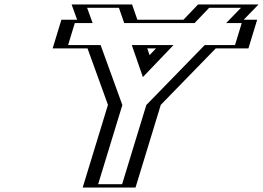

<svg xmlns="http://www.w3.org/2000/svg" viewBox="-20 -845 1185 865"><path d="M620.2 -627H706.2L643 -561ZM325.7 -825H551.7L575.6 -756H829.7L895.7 -825H1121.7L1054.5 -756H1113.6L1074.2 -627H928.9L678.6 -370L565.5 0H377.5L490.6 -370L397.5 -627H242.2L281.6 -756H350.7ZM597.1 -642H738.5L634.6 -533.5ZM349.2 -810H539L562.9 -741H833.2L899.3 -810H1089.1L1021.9 -741H1094L1063.8 -642H925.5L665 -374.5L555.1 -15H397.1L507 -374.5L410.1 -642H261.8L292 -741H374.2ZM597.1 -642 634.6 -533.5 738.5 -642ZM349.2 -810 374.2 -741H292L261.8 -642H410.1L507 -374.5L397.1 -15H555.1L665 -374.5L925.5 -642H1063.8L1094 -741H1021.9L1089.1 -810H899.3L833.2 -741H562.9L539 -810ZM620.2 -627 643 -561 706.2 -627ZM325.7 -825 350.7 -756H281.6L242.2 -627H397.5L490.6 -370L377.5 0H565.5L678.6 -370L928.9 -627H1074.2L1113.6 -756H1054.5L1121.7 -825H895.7L829.7 -756H575.6L551.7 -825ZM573.8 -642 623.7 -497.8 761.7 -642ZM372.4 -810H515.7L539.6 -741H856.5L922.5 -810H1065.9L998.7 -741H1069L1038.8 -642H902.3L639.2 -371.9L530.1 -15H422.1L531.2 -371.9L433.3 -642H286.8L317 -741H397.4ZM643.5 -627H682.9L653.9 -596.7ZM302.5 -825 327.5 -756H256.6L217.2 -627H374.3L466.4 -372.7L352.5 0H590.5L704.4 -372.7L952.1 -627H1099.2L1138.6 -756H1077.7L1144.9 -825H872.5L806.4 -756H598.9L575 -825Z"/></svg>

Font: Hussar Outliner
Style: Obl
Weight: 700
Foundry: Cannot Into Space Fonts
Version: Version 0.92